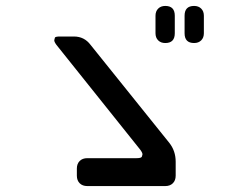

<svg xmlns="http://www.w3.org/2000/svg" viewBox="-20 -783 768 647"><path d="M634 -638Q649 -638 658 -647Q667 -656 667 -671V-730Q667 -745 658 -754Q649 -763 634 -763Q602 -763 602 -730V-671Q602 -638 634 -638ZM537 -638Q569 -638 569 -671V-730Q569 -763 537 -763Q522 -763 513 -754Q504 -745 504 -730V-671Q504 -656 513 -647Q522 -638 537 -638ZM460 -262Q460 -261 458 -255Q456 -250 440 -250H274Q258 -250 248.5 -240.5Q239 -231 239 -215V-191Q239 -175 248.5 -165.5Q258 -156 274 -156H537Q553 -156 562.5 -165.5Q572 -175 572 -191V-238Q572 -274 551 -301L285 -632Q264 -660 229 -660H183Q166 -660 165 -656Q163 -650 163 -648Q162 -643 170 -632L453 -278Q461 -267 460 -262Z"/></svg>

Font: WDXL Lubrifont JP N
Style: Regular
Weight: 400
Designer: [WDXL Lubrifont] Copyright 2020-2022 (c) NightFurySL2001, Skr-ZERO; [ZCOOL QingKe HuangYou] Copyright 2018-2022 (c) The 
Version: Version 2.001;hotconv 1.1.1;makeotfexe 2.6.0